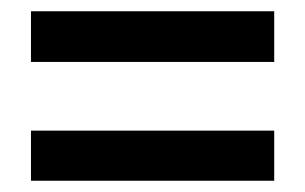

<svg xmlns="http://www.w3.org/2000/svg" viewBox="-20 -496 541 341"><path d="M35 -476H467V-386H35ZM35 -264H467V-175H35Z"/></svg>

Font: Montserrat arm Medium
Style: Regular
Weight: 500
Designer: Julieta Ulanovsky
Foundry: Julieta Ulanovsky
Version: Version 6.000;PS 006.000;hotconv 1.0.88;makeotf.lib2.5.64775